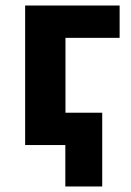

<svg xmlns="http://www.w3.org/2000/svg" viewBox="-20 -525 476 695"><path d="M216.5 150V0H152V-117H350V150ZM71 0V-505H413V-388H217V0Z"/></svg>

Font: Geologica Roman SemiBold
Style: Regular
Weight: 600
Designer: Sindre Bremnes, Frode Helland
Foundry: Monokrom Skriftforlag AS
Version: Version 1.010;gftools[0.9.28]